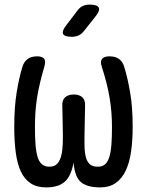

<svg xmlns="http://www.w3.org/2000/svg" viewBox="-20 -805 640 835"><path d="M456 -560Q481 -560 497 -549Q513 -538 520 -515Q535 -467 546 -402.5Q557 -338 557 -254Q557 -194 550 -145.5Q543 -97 526.5 -62.5Q510 -28 483 -9Q456 10 415 10Q360 10 332.5 -12.5Q305 -35 300 -98Q289 -38 261 -14Q233 10 181 10Q140 10 113 -8Q86 -26 70.5 -59.5Q55 -93 48.5 -142Q42 -191 42 -254Q42 -339 52.5 -403.5Q63 -468 78 -516Q85 -538 101 -549Q117 -560 141 -560Q164 -560 172 -549.5Q180 -539 173 -516Q162 -478 154 -444.5Q146 -411 141 -379Q136 -347 134 -316Q132 -285 132 -251Q132 -208 134.5 -176Q137 -144 143.5 -122.5Q150 -101 162.5 -90.5Q175 -80 194 -80Q217 -80 229 -93Q241 -106 246.5 -128.5Q252 -151 253 -181Q254 -211 253 -246L251 -346Q250 -370 263.5 -382Q277 -394 301 -394Q325 -394 338 -382Q351 -370 350 -346L348 -243Q347 -203 347.5 -172Q348 -141 353.5 -121Q359 -101 371 -90.5Q383 -80 406 -80Q425 -80 437 -90.5Q449 -101 455.5 -122.5Q462 -144 464.5 -176Q467 -208 467 -251Q467 -285 464.5 -316Q462 -347 457 -378Q452 -409 443.5 -442.5Q435 -476 423 -514Q415 -537 423.5 -548.5Q432 -560 456 -560ZM345 -670Q335 -657 322 -651Q309 -645 293 -645Q261 -645 254.5 -657Q248 -669 268 -695L316 -758Q326 -772 339 -778.5Q352 -785 369 -785Q403 -785 409.5 -772Q416 -759 395 -733Z"/></svg>

Font: Maple Mono Normal
Style: Regular
Weight: 400
Monospace: yes
Designer: subframe7536
Version: Version 7.000